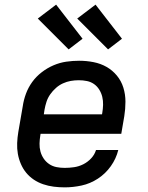

<svg xmlns="http://www.w3.org/2000/svg" viewBox="-20 -800 640 828"><path d="M259 8Q235 8 211.5 5Q188 2 166 -5.5Q144 -13 125.5 -25.5Q107 -38 93 -55Q79 -72 70 -93Q61 -114 57 -136.5Q53 -159 54 -183Q55 -207 59 -231L78 -341Q82 -369 92 -396Q102 -423 119 -446.5Q136 -470 160 -488.5Q184 -507 211 -518.5Q238 -530 266 -534Q294 -538 321 -538Q353 -538 383.5 -532Q414 -526 439.5 -511.5Q465 -497 484 -474Q503 -451 512 -422Q521 -393 521 -361.5Q521 -330 516 -299L503 -223H155L154 -217Q151 -199 150.5 -181Q150 -163 154.5 -146.5Q159 -130 168.5 -116Q178 -102 192 -92.5Q206 -83 223 -79.5Q240 -76 259 -76Q279 -76 299.5 -79Q320 -82 339 -91.5Q358 -101 373 -117Q388 -133 394 -153H490Q481 -116 458 -83.5Q435 -51 402 -29.5Q369 -8 332 0Q295 8 259 8ZM169 -307H420L421 -313Q424 -330 424.5 -348Q425 -366 421 -382.5Q417 -399 408 -413.5Q399 -428 385.5 -437.5Q372 -447 355 -450.5Q338 -454 320 -454Q302 -454 285 -451Q268 -448 251.5 -440.5Q235 -433 221 -420.5Q207 -408 196.5 -393Q186 -378 180.5 -361Q175 -344 172 -327ZM446 -587 313 -720 392 -780 506 -633ZM276 -587 143 -720 222 -780 336 -633Z"/></svg>

Font: Iosevka Curly MdExObl
Style: Regular
Weight: 500
Width: 7
Italic angle: -9°
Monospace: yes
Designer: Belleve Invis
Foundry: Belleve Invis
Version: Version 11.1.0; ttfautohint (v1.8.3)